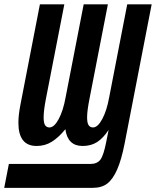

<svg xmlns="http://www.w3.org/2000/svg" viewBox="-77 -679 736 906"><path d="M-57.1 207.5 -35.2 94.7H349.1Q381.8 94.7 397 74Q412.1 53.2 424.3 -9.3L435.5 -65.9Q409.7 -26.9 381.1 -8.5Q352.5 9.8 312.5 9.8Q242.2 9.8 231.4 -69.3Q199.7 -30.3 167.7 -10.3Q135.7 9.8 95.7 9.8Q9.8 9.8 9.8 -99.6Q9.8 -135.7 19.5 -185.5L111.3 -658.7H226.6L139.6 -212.4Q128.9 -157.7 128.9 -125Q128.9 -97.7 136.2 -87.6Q143.6 -77.6 156.2 -77.6Q178.7 -77.6 200 -117.2Q221.2 -156.7 232.4 -218.8L317.9 -658.7H432.1L345.2 -212.4Q334 -156.2 334 -125Q334 -98.6 341.3 -88.1Q348.6 -77.6 361.8 -77.6Q384.3 -77.6 405.5 -117.2Q426.8 -156.7 438 -218.8L523.4 -658.7H638.7L511.2 -2.4Q496.1 74.7 476.1 120.4Q456.1 166 429.7 186.8Q403.3 207.5 359.4 207.5Z"/></svg>

Font: Liberation Mono
Style: Bold Italic
Weight: 700
Italic angle: -12°
Monospace: yes
Designer: Steve Matteson
Foundry: Ascender Corporation
Version: Version 2.1.5